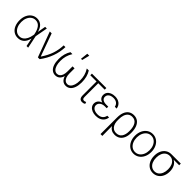

<svg xmlns="http://www.w3.org/2000/svg" viewBox="278 -2177 3807 3807"><g transform="rotate(45 2181.5 -273.5)"><path d="M46.9 -264.6Q46.9 -343.3 75.4 -405.3Q104 -467.3 155 -502.2Q206.1 -537.1 270.5 -537.1Q347.7 -537.1 398.2 -489.5Q448.7 -441.9 468.3 -356L499 -530.3H545.9L497.6 -265.1L552.7 0H506.8L472.2 -173.8H470.7Q449.7 -80.1 396.2 -34.2Q342.8 11.7 267.6 10.7Q201.2 10.7 151.1 -23.9Q101.1 -58.6 74 -121.1Q46.9 -183.6 46.9 -264.6ZM268.6 -34.2Q315.4 -34.2 352.5 -60.3Q389.6 -86.4 414.3 -134Q439 -181.6 449.2 -246.1L453.1 -268.1L450.2 -282.2Q433.1 -376 389.2 -434.1Q345.2 -492.2 270.5 -492.2Q219.7 -492.2 179.9 -462.9Q140.1 -433.6 117.9 -381.6Q95.7 -329.6 95.7 -263.7Q95.7 -197.3 117.2 -145Q138.7 -92.8 178 -63.5Q217.3 -34.2 268.6 -34.2Z M628.9 -530.3H681.6L852.5 -54.7H856.4Q938.5 -176.3 976.6 -290.8Q1014.6 -405.3 1018.6 -530.3H1067.4Q1063.5 -391.6 1015.4 -257.6Q967.3 -123.5 875 0H825.2Z M1189.5 -267.6Q1189.5 -196.8 1205.8 -144.5Q1222.2 -92.3 1252 -64.2Q1281.7 -36.1 1321.3 -36.1Q1356.9 -36.1 1383.1 -57.9Q1409.2 -79.6 1423.3 -120.6Q1437.5 -161.6 1437.5 -217.8V-360.4H1493.2V-217.8Q1493.2 -161.6 1507.6 -120.6Q1522 -79.6 1548.1 -57.9Q1574.2 -36.1 1609.4 -36.1Q1648.4 -36.1 1678.2 -63.7Q1708 -91.3 1724.6 -142.6Q1741.2 -193.8 1741.2 -263.7Q1741.2 -337.9 1724.6 -401.4Q1708 -464.8 1667 -530.3H1722.7Q1792 -421.4 1792 -265.6Q1792 -180.7 1770.3 -118.7Q1748.5 -56.6 1708 -23.4Q1667.5 9.8 1612.3 9.8Q1557.6 9.8 1520.3 -22.5Q1482.9 -54.7 1465.3 -116.2Q1448.2 -54.7 1410.9 -22.5Q1373.5 9.8 1318.4 9.8Q1262.7 9.8 1222.2 -23.9Q1181.6 -57.6 1160.2 -120.6Q1138.7 -183.6 1138.7 -269.5Q1138.7 -418.9 1209 -530.3H1263.7Q1223.6 -464.4 1206.5 -401.6Q1189.5 -338.9 1189.5 -267.6ZM1466.8 -744.1H1522.5L1483.4 -585H1449.2Z M2214.8 -484.4H2034.2V-101.6Q2034.2 -64 2046.1 -51Q2058.1 -38.1 2081.1 -38.1Q2092.8 -38.1 2105.2 -42.2Q2117.7 -46.4 2127.9 -52.7L2140.6 -12.7Q2123.5 -0.5 2106 4.2Q2088.4 8.8 2069.3 8.8Q2027.8 8.8 2006.6 -17.6Q1985.4 -43.9 1985.4 -98.6V-484.4H1810.5V-530.3H2214.8Z M2362.3 -269.5Q2313 -283.7 2289.8 -314.9Q2266.6 -346.2 2266.6 -388.7Q2266.6 -433.6 2290.3 -467Q2314 -500.5 2356.7 -518.8Q2399.4 -537.1 2455.1 -537.1Q2535.2 -537.1 2585.9 -498Q2636.7 -459 2647.5 -386.7H2596.7Q2586.4 -438.5 2549.8 -465.3Q2513.2 -492.2 2455.1 -492.2Q2413.1 -492.2 2381.8 -479.2Q2350.6 -466.3 2333.5 -442.6Q2316.4 -418.9 2316.4 -387.7Q2316.4 -344.2 2349.9 -320.1Q2383.3 -295.9 2445.3 -295.9H2502.9V-252H2445.3Q2406.7 -252 2375.2 -238Q2343.8 -224.1 2325.7 -199.2Q2307.6 -174.3 2307.6 -142.6Q2307.6 -110.8 2325.9 -86.9Q2344.2 -63 2378.2 -49.6Q2412.1 -36.1 2458 -36.1Q2590.8 -36.1 2617.2 -155.3H2667Q2660.2 -106 2633.1 -68.6Q2606 -31.2 2560.8 -10.7Q2515.6 9.8 2456.1 9.8Q2397 9.8 2351.6 -9Q2306.2 -27.8 2281 -61.8Q2255.9 -95.7 2255.9 -138.7Q2255.9 -184.1 2282.7 -218.8Q2309.6 -253.4 2362.3 -269.5Z M2983.4 -538.1Q3050.3 -538.1 3097.2 -503.9Q3144 -469.7 3168.2 -406.2Q3192.4 -342.8 3192.4 -255.9V-243.2Q3192.4 -167.5 3168 -110.1Q3143.6 -52.7 3096.7 -21Q3049.8 10.7 2984.4 10.7Q2877 10.7 2827.6 -78.1L2830.1 197.3H2778.3V-266.6Q2778.3 -353 2802.7 -414.1Q2827.1 -475.1 2873.3 -506.6Q2919.4 -538.1 2983.4 -538.1ZM2826.7 -207.5 2827.1 -208Q2830.6 -159.2 2848.6 -120.1Q2866.7 -81.1 2900.6 -58.1Q2934.6 -35.2 2983.4 -35.2Q3062 -35.2 3101.8 -91.8Q3141.6 -148.4 3141.6 -243.2V-255.9Q3141.6 -366.2 3102.1 -428.7Q3062.5 -491.2 2983.4 -491.2Q2930.7 -491.2 2895.3 -462.6Q2859.9 -434.1 2842.8 -383.5Q2825.7 -333 2826.2 -267.6Z M3284.2 -263.7Q3284.2 -342.8 3313.7 -405.3Q3343.3 -467.8 3395.5 -502.9Q3447.8 -538.1 3513.7 -538.1Q3579.6 -538.1 3631.8 -502.9Q3684.1 -467.8 3713.6 -405.3Q3743.2 -342.8 3743.2 -263.7Q3743.2 -184.6 3713.6 -122.1Q3684.1 -59.6 3631.8 -24.4Q3579.6 10.7 3513.7 10.7Q3447.8 10.7 3395.5 -24.4Q3343.3 -59.6 3313.7 -122.1Q3284.2 -184.6 3284.2 -263.7ZM3693.4 -263.7Q3693.4 -327.1 3671.1 -379.6Q3648.9 -432.1 3608.2 -462.6Q3567.4 -493.2 3513.7 -493.2Q3460 -493.2 3419.2 -462.4Q3378.4 -431.6 3356.2 -379.4Q3334 -327.1 3334 -263.7Q3334 -199.7 3356.2 -147.2Q3378.4 -94.7 3419.2 -64.5Q3460 -34.2 3513.7 -34.2Q3567.4 -34.2 3608.2 -64.5Q3648.9 -94.7 3671.1 -147.2Q3693.4 -199.7 3693.4 -263.7Z M4055.7 -514.6H4318.4V-468.8H4163.1Q4217.8 -440.4 4247.1 -383.8Q4276.4 -327.1 4276.4 -252V-247.1Q4276.4 -174.8 4249 -116Q4221.7 -57.1 4171.4 -23.2Q4121.1 10.7 4055.7 10.7Q3990.2 10.7 3939.9 -23.2Q3889.6 -57.1 3862.3 -116.7Q3835 -176.3 3835 -251V-256.8Q3835 -330.6 3862.1 -389.2Q3889.2 -447.8 3939.2 -481.2Q3989.3 -514.6 4055.7 -514.6ZM4055.7 -36.1Q4106.4 -36.1 4143.8 -64.5Q4181.2 -92.8 4200.9 -142.1Q4220.7 -191.4 4220.7 -253.9V-259.8Q4220.7 -319.3 4201.7 -366.7Q4182.6 -414.1 4145.8 -441.4Q4108.9 -468.8 4056.6 -468.8Q4004.4 -468.8 3966.6 -441.2Q3928.7 -413.6 3909.2 -365.2Q3889.6 -316.9 3889.6 -256.8V-251Q3889.6 -189.5 3909.7 -140.6Q3929.7 -91.8 3967.3 -64Q4004.9 -36.1 4055.7 -36.1Z"/></g></svg>

Font: Pretendard JP ExtraLight
Style: Regular
Weight: 200
Designer: Base glyphs from Inter by Rasmus Andersson; Hangeul glyphs from Noto Sans CJK(Source Han Sans) by Jang Soo-young and Kan
Foundry: Kil Hyung-jin
Version: Version 1.309